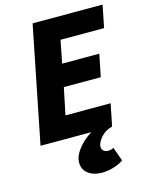

<svg xmlns="http://www.w3.org/2000/svg" viewBox="-129 -732 807 1039"><g transform="rotate(-15 274.5 -212.0)"><path d="M310 227Q265 227 235 204.5Q205 182 205 143Q205 115 221 88.5Q237 62 261 39Q285 16 312 0H27L157 -651H549L524 -526H280L255 -399H463L438 -274H231L200 -124H453L428 0Q409 4 393 13.5Q377 23 365 36.5Q353 50 346 63.5Q339 77 339 89Q339 105 349.5 113Q360 121 374 121Q391 121 405 113L433 191Q410 207 377 217Q344 227 310 227Z"/></g></svg>

Font: Source Sans 3 ExtraBold
Style: Italic
Weight: 800
Italic angle: -11°
Version: Version 3.052;hotconv 1.1.0;makeotfexe 2.6.0